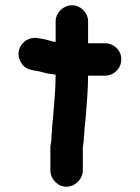

<svg xmlns="http://www.w3.org/2000/svg" viewBox="-20 -665 530 728"><path d="M314 -584V-501H378C412 -501 440 -474 440 -440C440 -406 412 -378 378 -378H314C314 -317 308 -266 304 -209C303 -194 300 -182 300 -168C300 -160 299 -152 298 -144V-140C298 -127 294 -114 294 -102V-19C294 14 265 43 232 43C199 43 171 14 171 -19V-110C172 -118 175 -129 175 -137C174 -150 177 -160 177 -171C177 -186 180 -201 181 -218C185 -272 191 -323 191 -382C180 -383 171 -385 163 -386C147 -389 131 -395 114 -397L103 -399C86 -402 73 -409 63 -423C29 -468 67 -527 120 -521L132 -519C143 -518 154 -515 165 -512C173 -510 182 -506 191 -506V-584C191 -617 220 -645 253 -645C286 -645 314 -617 314 -584Z"/></svg>

Font: Blanket
Style: Reversed
Weight: 700
Foundry: Cannot Into Space Fonts
Version: Version 0.9